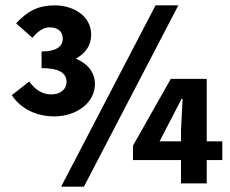

<svg xmlns="http://www.w3.org/2000/svg" viewBox="-20 -684 857 716"><path d="M334 -371C334 -417 303 -449 263 -465C299 -486 320 -514 320 -555C320 -623 256 -664 184 -664C123 -664 83 -643 40 -597L101 -543C119 -565 140 -582 165 -582C195 -582 214 -567 214 -540C214 -507 184 -492 135 -492V-430C198 -430 228 -413 228 -379C228 -349 203 -332 172 -332C139 -332 113 -347 89 -380L24 -329C58 -278 115 -250 183 -250C263 -250 334 -299 334 -371ZM560 -664 208 12H293L645 -664ZM809 -157H751V-390H617L476 -141V-87H655V0H751V-87H809ZM575 -157 657 -315H661L655 -199V-157Z"/></svg>

Font: Cambridge Sans Bold
Style: Regular
Weight: 700
Version: Version 2.020;PS 002.020;hotconv 1.0.88;makeotf.lib2.5.64775